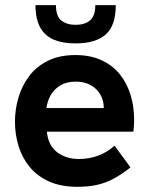

<svg xmlns="http://www.w3.org/2000/svg" viewBox="-20 -717 581 747"><path d="M281.2 9.8Q217.2 9.8 171 -10.9Q124.8 -31.6 95.4 -67.5Q66 -103.4 52.1 -148.9Q38.2 -194.4 38.2 -243.6Q38.2 -291.6 51.9 -337.8Q65.6 -384 93.7 -421.2Q121.8 -458.4 166.5 -480.6Q211.2 -502.8 273.2 -502.8Q330.8 -502.8 373.8 -483.3Q416.8 -463.8 445.1 -429.2Q473.4 -394.6 487.6 -349Q501.8 -303.4 501.8 -251.2Q501.8 -243.6 501.3 -231.2Q500.8 -218.8 498.8 -204.8H162.4Q167.2 -152 201.7 -125.2Q236.2 -98.4 287.6 -98.4Q326.4 -98.4 362 -111.5Q397.6 -124.6 425.6 -150.2L487.6 -65.8Q453.4 -38.6 422.2 -21.9Q391 -5.2 357.5 2.3Q324 9.8 281.2 9.8ZM379.4 -267Q381.4 -275 382.5 -283Q383.6 -291 383.6 -298.4Q383.6 -319.4 376 -337.7Q368.4 -356 354.3 -369.8Q340.2 -383.6 320.4 -391.5Q300.6 -399.4 275.8 -399.4Q238.8 -399.4 214.1 -384.2Q189.4 -369 176.6 -345.6Q163.8 -322.2 160.8 -296.6H420.6ZM274.2 -548.2Q193 -548.2 155.5 -584.7Q118 -621.2 118 -697H197.6Q197.6 -653.8 218.8 -637.1Q240 -620.4 274.2 -620.4Q310.4 -620.4 330.6 -637.9Q350.8 -655.4 350.8 -697H430.4Q430.4 -617.4 391.3 -582.8Q352.2 -548.2 274.2 -548.2Z"/></svg>

Font: Hanken Grotesk
Style: Regular
Weight: 400
Designer: Alfredo Marco Pradil
Foundry: Hanken Design Co.
Version: Version 3.013